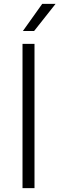

<svg xmlns="http://www.w3.org/2000/svg" viewBox="-20 -965 305 985"><path d="M95.5 0V-740H157V0ZM97.5 -806 196.5 -945H265L155 -806Z"/></svg>

Font: Encode Sans SmExp Lt
Style: Regular
Weight: 300
Width: 6
Designer: Multiple Designers
Foundry: Impallari Type
Version: Version 3.002; ttfautohint (v1.8.3) -l 8 -r 50 -G 200 -x 14 